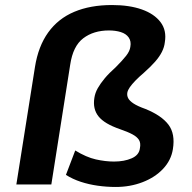

<svg xmlns="http://www.w3.org/2000/svg" viewBox="-20 -733 762 763"><path d="M440 10Q404 10 368.5 5Q333 0 301 -10.5Q269 -21 242 -38L279 -135Q323 -108 361 -99.5Q399 -91 433 -91Q474 -91 503.5 -104Q533 -117 536 -144Q540 -164 532.5 -176.5Q525 -189 506.5 -199Q488 -209 456 -220Q395 -241 371.5 -270.5Q348 -300 355 -344Q358 -364 368.5 -382.5Q379 -401 396 -421.5Q413 -442 440 -466Q466 -492 481 -511Q496 -530 498 -547Q502 -569 491.5 -584Q481 -599 460 -605.5Q439 -612 413 -612Q352 -612 311 -581Q270 -550 259 -476L184 0H45L119 -467Q132 -549 171.5 -604Q211 -659 275 -686Q339 -713 425 -713Q494 -713 543.5 -695.5Q593 -678 618 -645Q643 -612 635 -565Q633 -546 623.5 -527Q614 -508 596.5 -488Q579 -468 552 -444Q532 -427 518 -412.5Q504 -398 496 -386.5Q488 -375 486 -365Q484 -353 489.5 -342.5Q495 -332 511 -321.5Q527 -311 558 -300Q622 -274 649.5 -237.5Q677 -201 667 -140Q660 -96 628 -62Q596 -28 546.5 -9Q497 10 440 10Z"/></svg>

Font: Nunito Sans 6pt
Style: Bold Italic
Weight: 700
Italic angle: -9°
Version: Version 3.101;gftools[0.9.27]